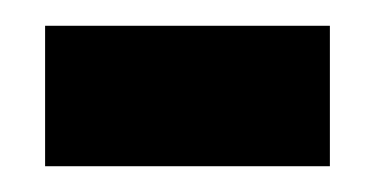

<svg xmlns="http://www.w3.org/2000/svg" viewBox="-20 -323 291 149"><path d="M15 -303H236V-194H15Z"/></svg>

Font: Pragati Narrow
Style: Bold
Weight: 700
Designer: Hector Gatti, Marcela Romero, Pablo Cosgaya and Nicolas Silva
Foundry: Omnibus-Type
Version: Version 1.010; ttfautohint (v1.3)